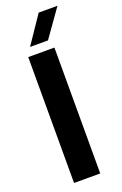

<svg xmlns="http://www.w3.org/2000/svg" viewBox="-150 -816 547 860"><g transform="rotate(-20 123.5 -385.5)"><path d="M45.1 0V-600H169.9V0ZM68.3 -640 157.2 -771.2H246.8L153.8 -640Z"/></g></svg>

Font: Big Shoulders Stencil Thin
Style: Regular
Weight: 100
Designer: Patric King
Foundry: XO Type Co
Version: Version 2.001